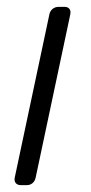

<svg xmlns="http://www.w3.org/2000/svg" viewBox="-20 -540 264 560"><path d="M41 0Q31 0 26 -6Q21 -12 23 -22L124 -498Q126 -508 133.5 -514Q141 -520 151 -520H168Q178 -520 182.5 -514Q187 -508 185 -498L84 -22Q82 -12 75 -6Q68 0 58 0Z"/></svg>

Font: Rubik Light
Style: Italic
Weight: 300
Italic angle: -12°
Designer: Hubert and Fischer
Foundry: Hubert and Fischer
Version: Version 2.300;gftools[0.9.30]